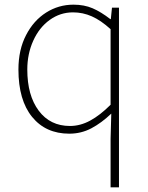

<svg xmlns="http://www.w3.org/2000/svg" viewBox="-20 -560 635 823"><path d="M454 35 457 -73Q415 -33 371.5 -10Q328 13 277 13Q176 13 117.5 -59Q59 -131 59 -262Q59 -347 92 -410Q124 -472 177.5 -506Q231 -540 295 -540Q341 -540 377 -524.5Q413 -509 453 -478H455L460 -527H490V243H454ZM454 -111V-435Q412 -473 373.5 -490Q335 -507 293 -507Q238 -507 193 -474.5Q148 -442 122.5 -385.5Q97 -329 97 -262Q97 -151 146 -85.5Q195 -20 280 -20Q324 -20 366.5 -43Q409 -66 454 -111Z"/></svg>

Font: Merged Yaku Han JP Thin
Style: Regular
Weight: 250
Designer: Ryoko NISHIZUKA 西塚涼子 (kana, bopomofo & ideographs); Paul D. Hunt (Latin, Greek & Cyrillic); Sandoll Communications 산돌커뮤니
Foundry: Adobe
Version: Version 2.004